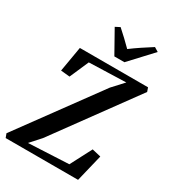

<svg xmlns="http://www.w3.org/2000/svg" viewBox="-245 -1115 1116 1239"><g transform="rotate(30 312.5 -495.5)"><path d="M-3 0 -14 -29.5 416.5 -618 492 -700 217.5 -691 155.5 -549.5 89 -556 121 -743H629L639 -714L206 -120.5L137.5 -44.5L437.5 -59L520 -217.5L585.5 -202L536.5 0ZM341 -807 247.5 -973.5 281.5 -991Q309 -966.5 336.2 -941Q363.5 -915.5 389 -889.5Q423.5 -915.5 461.5 -940.8Q499.5 -966 538 -990.5L569 -971.5L416 -807Z"/></g></svg>

Font: Merriweather 72pt SemiBold
Style: Italic
Weight: 600
Italic angle: -7.8°
Version: Version 2.101